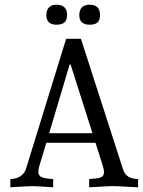

<svg xmlns="http://www.w3.org/2000/svg" viewBox="-20 -793 607 816"><path d="M567 -32V3Q533 1 525 1Q480 -2 460 -2Q439 -2 397 1Q389 1 359 3V-32Q394 -34 408 -39Q422 -44 422 -62Q422 -71 417 -88L386 -186H177L147 -87Q143 -74 143 -63Q143 -46 157.5 -40Q172 -34 206 -32V3L161 0Q121 -2 118 -2Q114 -2 74 0L24 3V-32Q51 -33 67.5 -44.5Q84 -56 90 -74L261 -628H324L503 -73Q509 -54 523.5 -43.5Q538 -33 567 -32ZM373 -227 280 -519H276L189 -227ZM265 -729Q265 -708 254 -698Q243 -688 220 -688Q177 -688 177 -729Q177 -750 188 -761.5Q199 -773 220 -773Q265 -773 265 -729ZM405 -729Q405 -707 394.5 -697.5Q384 -688 361 -688Q317 -688 317 -729Q317 -750 328 -761.5Q339 -773 361 -773Q405 -773 405 -729Z"/></svg>

Font: Gupter
Style: Regular
Weight: 400
Designer: Octavio Pardo
Version: Version 1.000